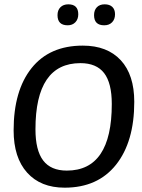

<svg xmlns="http://www.w3.org/2000/svg" viewBox="-20 -860 658 888"><path d="M296 -840Q342 -840 342 -794Q342 -771 328.5 -757Q315 -743 293 -743Q246 -743 246 -790Q246 -813 259.5 -826.5Q273 -840 296 -840ZM512 -794Q512 -771 498.5 -757Q485 -743 462 -743Q415 -743 415 -790Q415 -813 428 -826.5Q441 -840 464 -840Q487 -840 499.5 -828Q512 -816 512 -794ZM363 -649Q476 -649 538.5 -581.5Q601 -514 601 -389Q601 -204 516.5 -98Q432 8 279 8Q168 8 105.5 -61.5Q43 -131 43 -257Q43 -441 126 -545Q209 -649 363 -649ZM352 -568Q144 -568 144 -262Q144 -165 179.5 -118Q215 -71 289 -71Q497 -71 497 -379Q497 -476 461.5 -522Q426 -568 352 -568Z"/></svg>

Font: Alegreya Sans Medium
Style: Italic
Weight: 500
Italic angle: -7°
Designer: Juan Pablo del Peral
Foundry: Huerta Tipografica
Version: Version 2.007